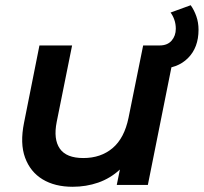

<svg xmlns="http://www.w3.org/2000/svg" viewBox="-20 -708 780 735"><path d="M258 7Q190 7 143 -21.5Q96 -50 76 -104.5Q56 -159 72 -238L131 -534H256L197 -241Q184 -175 209 -139Q234 -103 299 -103Q366 -103 411 -141Q456 -179 472 -257L528 -534H653L546 0H427L439 -59Q402 -25 356 -9Q310 7 258 7ZM569 -445V-534H591Q621 -534 637 -552.5Q653 -571 653 -598Q653 -616 647.5 -632Q642 -648 633 -660L710 -688Q723 -670 731.5 -646Q740 -622 740 -594Q740 -526 699.5 -485.5Q659 -445 590 -445Z"/></svg>

Font: Montserrat SemiBold
Style: Italic
Weight: 600
Italic angle: -11.3°
Designer: Julieta Ulanovsky
Foundry: Julieta Ulanovsky
Version: Version 9.000; ttfautohint (v1.8.4.7-5d5b)